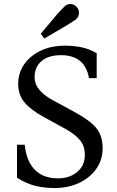

<svg xmlns="http://www.w3.org/2000/svg" viewBox="-20 -941 593 971"><path d="M255 10Q208 10 163 0Q118 -10 66 -42V-209H105Q113 -127 155.5 -83Q198 -39 274 -39Q331 -39 370 -71Q409 -103 409 -159Q409 -201 386 -230.5Q363 -260 311 -289L200 -350Q136 -385 104 -423Q72 -461 72 -517Q72 -571 101.5 -614.5Q131 -658 184.5 -684Q238 -710 310 -710Q352 -710 391.5 -702Q431 -694 469 -672V-546H430Q419 -606 383 -634Q347 -662 290 -662Q225 -662 190 -632Q155 -602 155 -551Q155 -516 178.5 -487.5Q202 -459 242 -437L358 -374Q407 -347 438.5 -321.5Q470 -296 484.5 -265.5Q499 -235 499 -191Q499 -132 466.5 -86.5Q434 -41 379 -15.5Q324 10 255 10ZM204 -746 186 -770 268 -868Q279 -880 288.5 -890Q298 -900 308 -910Q322 -922 339.5 -920.5Q357 -919 369 -905Q381 -890 379.5 -873Q378 -856 364 -843Q352 -834 340.5 -827Q329 -820 316 -812Z"/></svg>

Font: Hedvig Letters Serif 14pt
Style: Regular
Weight: 400
Designer: Alexander Örn & Tor Weibull
Foundry: Kanon Foundry
Version: Version 1.000; ttfautohint (v1.8.4.7-5d5b)